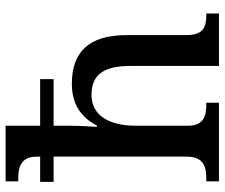

<svg xmlns="http://www.w3.org/2000/svg" viewBox="-78 -722 800 684"><g transform="rotate(-90 322.0 -380.0)"><path d="M18 0H298V-45H295C251 -45 216 -53 216 -112V-294C216 -387 249 -454 327 -454C402 -454 429 -404 429 -317V0H616V-45H613C568 -45 539 -54 539 -117V-328C539 -465 478 -524 365 -524C294 -524 246 -492 217 -435H212C212 -441 216 -488 216 -524V-589H382V-637H216V-760H18V-715H27C68 -715 106 -706 106 -649V-637H16V-589H106V-116C106 -54 70 -45 26 -45H18Z"/></g></svg>

Font: Noto Serif Myanmar Medium
Style: Regular
Weight: 500
Designer: Ben Mitchell and the Monotype Design Team
Foundry: Monotype Imaging Inc.
Version: Version 2.106